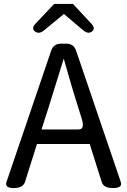

<svg xmlns="http://www.w3.org/2000/svg" viewBox="-20 -956 647 976"><path d="M227 -410 191 -298H380Q413 -298 395 -354Q378 -410 363 -456.5Q348 -503 304 -658Q273 -556 227 -410ZM13 -31 240 -698Q252 -734 290 -734H317Q355 -734 367 -698L594 -31Q604 0 555 0Q506 0 497 -31L436 -224H168L107 -31Q97 0 50 0Q3 0 13 -31ZM203 -801Q178 -781 158 -796Q138 -811 160 -835L255 -936H351L445 -835Q467 -811 447.5 -796Q428 -781 403 -802L305 -885Z"/></svg>

Font: Raw Maruko Gothic CJK TC
Style: Regular
Weight: 400
Version: Version 1.001